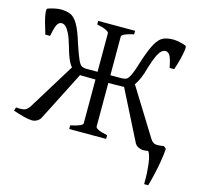

<svg xmlns="http://www.w3.org/2000/svg" viewBox="-114 -746 1096 1055"><g transform="rotate(15 433.5 -218.5)"><path d="M767 -68Q780 -46 795 -42Q810 -38 846 -44L860 -32Q858 -1 851.5 38.5Q845 78 836 117Q827 156 818 186H795Q796 120 789 69Q782 18 769 4Q753 7 742 7Q728 7 713.5 0Q699 -7 692 -21L550 -302Q547 -301 542.5 -301Q538 -301 534 -301L461 -300V-51Q461 -45 477 -36.5Q493 -28 529 -21V0H319V-21Q388 -35 388 -51V-300L315 -301Q312 -301 308 -301Q304 -301 300 -302L157 -21Q151 -9 137.5 -1Q124 7 109 7Q91 7 61.5 -0.5Q32 -8 0 -19L6 -39Q39 -36 54.5 -41Q70 -46 84 -68L246 -331Q232 -347 221.5 -372.5Q211 -398 200 -438Q187 -484 174.5 -508.5Q162 -533 151.5 -542Q141 -551 129 -551Q114 -551 104.5 -535Q95 -519 85 -467H58Q47 -502 38.5 -533Q30 -564 28 -584.5Q26 -605 32 -608Q48 -614 69 -618.5Q90 -623 104 -623Q136 -623 159.5 -613.5Q183 -604 203 -570Q223 -536 244 -466Q264 -406 276 -380Q288 -354 299 -349Q310 -344 323 -344H388V-564Q388 -570 371 -579Q354 -588 319 -595V-615H529V-595Q461 -580 461 -564V-344H525Q540 -344 551 -349Q562 -354 574 -380Q586 -406 604 -466Q627 -536 647 -570Q667 -604 690 -613.5Q713 -623 745 -623Q760 -623 781 -618.5Q802 -614 817 -608Q823 -605 820.5 -584.5Q818 -564 810.5 -533Q803 -502 791 -467H765Q755 -519 745 -535Q735 -551 720 -551Q709 -551 698 -542Q687 -533 675 -508.5Q663 -484 649 -438Q639 -399 627.5 -373.5Q616 -348 604 -331Z"/></g></svg>

Font: ChillKai
Style: Regular
Weight: 400
Designer: ChillType
Foundry: 寒蝉字型
Version: Version 2.000